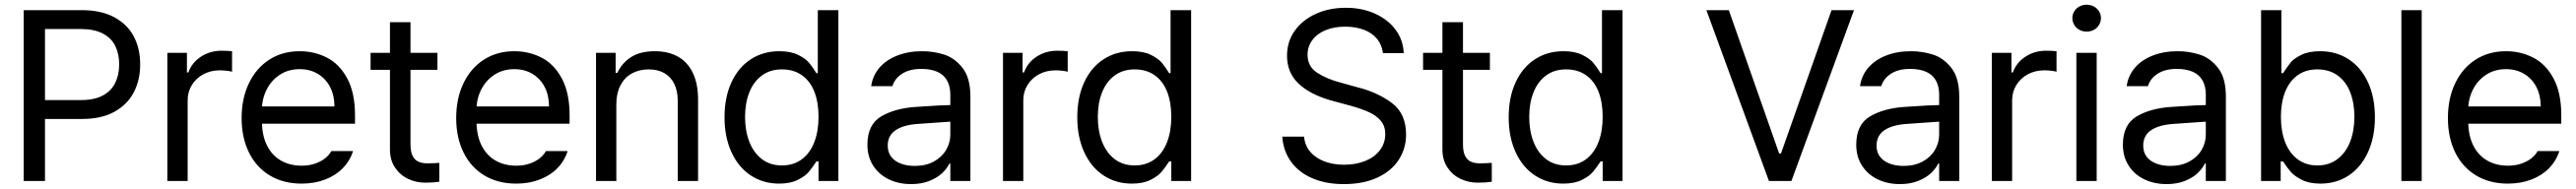

<svg xmlns="http://www.w3.org/2000/svg" viewBox="-20 -749 10652 782"><path d="M78.1 -707H318.4Q398.4 -707 452.6 -677.7Q506.8 -648.4 533.2 -598.1Q559.6 -547.9 559.6 -482.4Q559.6 -418 533.2 -367.2Q506.8 -316.4 453.1 -286.6Q399.4 -256.8 319.3 -256.8H147.5V-335H315.4Q370.1 -335 405.3 -354Q440.4 -373 456.5 -406.2Q472.7 -439.5 472.7 -482.4Q472.7 -526.4 456.5 -559.1Q440.4 -591.8 404.8 -610.4Q369.1 -628.9 314.5 -628.9H166V0H78.1Z M671.9 -530.3H752.9V-449.2H758.8Q773.4 -490.2 811 -514.6Q848.6 -539.1 895.5 -539.1Q919.9 -539.1 939.5 -537.1V-452.1Q934.6 -454.1 918.9 -456.1Q903.3 -458 888.7 -458Q851.6 -458 821.3 -441.9Q791 -425.8 773.4 -397.5Q755.9 -369.1 755.9 -334V0H671.9Z M979 -260.7Q979 -341.8 1009.3 -404.8Q1039.6 -467.8 1093.8 -502.4Q1147.9 -537.1 1219.2 -537.1Q1279.8 -537.1 1331.5 -510.7Q1383.3 -484.4 1415.5 -424.8Q1447.8 -365.2 1447.8 -272.5V-237.3H1037.6V-308.6H1362.8Q1362.8 -353.5 1345.2 -388.2Q1327.6 -422.9 1294.9 -442.9Q1262.2 -462.9 1219.2 -462.9Q1172.4 -462.9 1137.2 -439.9Q1102.1 -417 1082.5 -378.4Q1063 -339.8 1063 -295.9V-248Q1063 -189.5 1083.5 -147.9Q1104 -106.4 1141.1 -85Q1178.2 -63.5 1227.1 -63.5Q1257.3 -63.5 1281.7 -71.8Q1306.2 -80.1 1323.2 -93.3Q1340.3 -106.4 1350.1 -124H1439.9Q1427.2 -84 1397.9 -53.7Q1368.7 -23.4 1324.7 -6.3Q1280.8 10.7 1227.1 10.7Q1151.9 10.7 1095.7 -22.9Q1039.6 -56.6 1009.3 -118.2Q979 -179.7 979 -260.7Z M1788.6 -460H1512.2V-530.3H1788.6ZM1677.2 -657.2V-152.3Q1677.2 -120.1 1686.5 -103Q1695.8 -85.9 1710.9 -79.6Q1726.1 -73.2 1746.6 -73.2Q1771 -73.2 1796.4 -75.2V2.9Q1771 6.8 1737.8 6.8Q1700.7 6.8 1667.5 -8.8Q1634.3 -24.4 1613.3 -55.7Q1592.3 -86.9 1592.3 -130.9V-657.2Z M1866.2 -260.7Q1866.2 -341.8 1896.5 -404.8Q1926.8 -467.8 1981 -502.4Q2035.2 -537.1 2106.4 -537.1Q2167 -537.1 2218.8 -510.7Q2270.5 -484.4 2302.7 -424.8Q2335 -365.2 2335 -272.5V-237.3H1924.8V-308.6H2250Q2250 -353.5 2232.4 -388.2Q2214.8 -422.9 2182.1 -442.9Q2149.4 -462.9 2106.4 -462.9Q2059.6 -462.9 2024.4 -439.9Q1989.3 -417 1969.7 -378.4Q1950.2 -339.8 1950.2 -295.9V-248Q1950.2 -189.5 1970.7 -147.9Q1991.2 -106.4 2028.3 -85Q2065.4 -63.5 2114.3 -63.5Q2144.5 -63.5 2168.9 -71.8Q2193.4 -80.1 2210.4 -93.3Q2227.5 -106.4 2237.3 -124H2327.1Q2314.5 -84 2285.2 -53.7Q2255.9 -23.4 2211.9 -6.3Q2168 10.7 2114.3 10.7Q2039.1 10.7 1982.9 -22.9Q1926.8 -56.6 1896.5 -118.2Q1866.2 -179.7 1866.2 -260.7Z M2528.3 0H2444.3V-530.3H2525.4V-447.3H2532.2Q2552.7 -490.2 2590.8 -513.7Q2628.9 -537.1 2687.5 -537.1Q2742.2 -537.1 2782.2 -515.1Q2822.3 -493.2 2844.2 -448.2Q2866.2 -403.3 2866.2 -336.9V0H2782.2V-331.1Q2782.2 -372.1 2768.1 -401.4Q2753.9 -430.7 2727.1 -446.3Q2700.2 -461.9 2662.1 -461.9Q2623 -461.9 2592.8 -445.3Q2562.5 -428.7 2545.4 -396Q2528.3 -363.3 2528.3 -318.4Z M2975.6 -263.7Q2975.6 -346.7 3004.4 -408.7Q3033.2 -470.7 3084.5 -503.9Q3135.7 -537.1 3202.1 -537.1Q3249 -537.1 3279.8 -522Q3310.5 -506.8 3325.2 -489.3Q3339.8 -471.7 3355.5 -446.3H3361.3V-707H3446.3V0H3364.3V-81.1H3355.5Q3338.9 -55.7 3324.2 -38.1Q3309.6 -20.5 3278.8 -4.9Q3248 10.7 3201.2 10.7Q3135.7 10.7 3084.5 -22.9Q3033.2 -56.6 3004.4 -119.1Q2975.6 -181.6 2975.6 -263.7ZM3364.3 -265.6Q3364.3 -325.2 3347.2 -369.1Q3330.1 -413.1 3295.9 -437.5Q3261.7 -461.9 3212.9 -461.9Q3164.1 -461.9 3129.9 -436.5Q3095.7 -411.1 3078.1 -366.7Q3060.5 -322.3 3060.5 -265.6Q3060.5 -208 3078.1 -162.6Q3095.7 -117.2 3129.9 -90.8Q3164.1 -64.5 3212.9 -64.5Q3260.7 -64.5 3294.9 -89.8Q3329.1 -115.2 3346.7 -160.6Q3364.3 -206.1 3364.3 -265.6Z M3831.1 -240.2 3775.4 -236.3Q3715.8 -232.4 3683.1 -210.4Q3650.4 -188.5 3650.4 -146.5Q3650.4 -119.1 3664.6 -100.6Q3678.7 -82 3704.1 -72.3Q3729.5 -62.5 3761.7 -62.5Q3807.6 -62.5 3840.8 -80.6Q3874 -98.6 3891.6 -128.4Q3909.2 -158.2 3909.2 -192.4V-357.4Q3909.2 -391.6 3896 -415.5Q3882.8 -439.5 3856 -451.7Q3829.1 -463.9 3789.1 -463.9Q3741.2 -463.9 3710.4 -444.3Q3679.7 -424.8 3669.9 -392.6H3582Q3587.9 -435.5 3615.7 -468.3Q3643.6 -501 3689.5 -519Q3735.4 -537.1 3793 -537.1Q3838.9 -537.1 3882.8 -523.4Q3926.8 -509.8 3959.5 -468.3Q3992.2 -426.8 3992.2 -349.6V0H3909.2V-72.3H3905.3Q3895.5 -51.8 3875.5 -32.7Q3855.5 -13.7 3822.8 -0.5Q3790 12.7 3747.1 12.7Q3696.3 12.7 3655.3 -6.8Q3614.3 -26.4 3590.3 -63.5Q3566.4 -100.6 3566.4 -150.4Q3566.4 -233.4 3623 -267.1Q3679.7 -300.8 3765.6 -306.6Q3775.4 -307.6 3859.4 -312.5L3915 -314.5L3916 -246.1Q3907.2 -246.1 3831.1 -240.2Z M4127 -530.3H4208V-449.2H4213.9Q4228.5 -490.2 4266.1 -514.6Q4303.7 -539.1 4350.6 -539.1Q4375 -539.1 4394.5 -537.1V-452.1Q4389.6 -454.1 4374 -456.1Q4358.4 -458 4343.8 -458Q4306.6 -458 4276.4 -441.9Q4246.1 -425.8 4228.5 -397.5Q4210.9 -369.1 4210.9 -334V0H4127Z M4434.1 -263.7Q4434.1 -346.7 4462.9 -408.7Q4491.7 -470.7 4543 -503.9Q4594.2 -537.1 4660.6 -537.1Q4707.5 -537.1 4738.3 -522Q4769 -506.8 4783.7 -489.3Q4798.3 -471.7 4814 -446.3H4819.8V-707H4904.8V0H4822.8V-81.1H4814Q4797.4 -55.7 4782.7 -38.1Q4768.1 -20.5 4737.3 -4.9Q4706.5 10.7 4659.7 10.7Q4594.2 10.7 4543 -22.9Q4491.7 -56.6 4462.9 -119.1Q4434.1 -181.6 4434.1 -263.7ZM4822.8 -265.6Q4822.8 -325.2 4805.7 -369.1Q4788.6 -413.1 4754.4 -437.5Q4720.2 -461.9 4671.4 -461.9Q4622.6 -461.9 4588.4 -436.5Q4554.2 -411.1 4536.6 -366.7Q4519 -322.3 4519 -265.6Q4519 -208 4536.6 -162.6Q4554.2 -117.2 4588.4 -90.8Q4622.6 -64.5 4671.4 -64.5Q4719.2 -64.5 4753.4 -89.8Q4787.6 -115.2 4805.2 -160.6Q4822.8 -206.1 4822.8 -265.6Z M5541.5 -638.7Q5495.6 -638.7 5460.4 -624Q5425.3 -609.4 5405.8 -583Q5386.2 -556.6 5386.2 -522.5Q5386.2 -473.6 5426.3 -447.8Q5466.3 -421.9 5522.9 -407.2L5593.3 -387.7Q5675.3 -367.2 5734.4 -323.2Q5793.5 -279.3 5793.5 -192.4Q5793.5 -134.8 5763.2 -87.9Q5732.9 -41 5674.8 -14.2Q5616.7 12.7 5536.6 12.7Q5461.4 12.7 5405.3 -11.7Q5349.1 -36.1 5317.4 -80.6Q5285.6 -125 5281.7 -183.6H5371.6Q5375.5 -145.5 5398.4 -119.6Q5421.4 -93.8 5457.5 -80.6Q5493.7 -67.4 5536.6 -67.4Q5585.4 -67.4 5624.5 -83Q5663.6 -98.6 5685.5 -127.9Q5707.5 -157.2 5707.5 -194.3Q5707.5 -226.6 5689.5 -248.5Q5671.4 -270.5 5641.6 -284.2Q5611.8 -297.9 5567.9 -310.5L5481 -334Q5394 -359.4 5347.7 -404.3Q5301.3 -449.2 5301.3 -518.6Q5301.3 -577.1 5333.5 -622.1Q5365.7 -667 5420.9 -691.9Q5476.1 -716.8 5544.4 -716.8Q5611.8 -716.8 5665.5 -692.4Q5719.2 -668 5750.5 -625.5Q5781.7 -583 5783.7 -529.3H5697.8Q5693.8 -563.5 5673.3 -588.4Q5652.8 -613.3 5618.7 -626Q5584.5 -638.7 5541.5 -638.7Z M6140.1 -460H5863.8V-530.3H6140.1ZM6028.8 -657.2V-152.3Q6028.8 -120.1 6038.1 -103Q6047.4 -85.9 6062.5 -79.6Q6077.6 -73.2 6098.1 -73.2Q6122.6 -73.2 6147.9 -75.2V2.9Q6122.6 6.8 6089.4 6.8Q6052.2 6.8 6019 -8.8Q5985.8 -24.4 5964.8 -55.7Q5943.8 -86.9 5943.8 -130.9V-657.2Z M6217.8 -263.7Q6217.8 -346.7 6246.6 -408.7Q6275.4 -470.7 6326.7 -503.9Q6377.9 -537.1 6444.3 -537.1Q6491.2 -537.1 6522 -522Q6552.7 -506.8 6567.4 -489.3Q6582 -471.7 6597.7 -446.3H6603.5V-707H6688.5V0H6606.4V-81.1H6597.7Q6581.1 -55.7 6566.4 -38.1Q6551.8 -20.5 6521 -4.9Q6490.2 10.7 6443.4 10.7Q6377.9 10.7 6326.7 -22.9Q6275.4 -56.6 6246.6 -119.1Q6217.8 -181.6 6217.8 -263.7ZM6606.4 -265.6Q6606.4 -325.2 6589.4 -369.1Q6572.3 -413.1 6538.1 -437.5Q6503.9 -461.9 6455.1 -461.9Q6406.2 -461.9 6372.1 -436.5Q6337.9 -411.1 6320.3 -366.7Q6302.7 -322.3 6302.7 -265.6Q6302.7 -208 6320.3 -162.6Q6337.9 -117.2 6372.1 -90.8Q6406.2 -64.5 6455.1 -64.5Q6502.9 -64.5 6537.1 -89.8Q6571.3 -115.2 6588.9 -160.6Q6606.4 -206.1 6606.4 -265.6Z M7335.9 -114.3H7343.8L7552.7 -707H7645.5L7386.7 0H7293.9L7035.2 -707H7127.9Z M7919.4 -240.2 7863.8 -236.3Q7804.2 -232.4 7771.5 -210.4Q7738.8 -188.5 7738.8 -146.5Q7738.8 -119.1 7752.9 -100.6Q7767.1 -82 7792.5 -72.3Q7817.9 -62.5 7850.1 -62.5Q7896 -62.5 7929.2 -80.6Q7962.4 -98.6 7980 -128.4Q7997.6 -158.2 7997.6 -192.4V-357.4Q7997.6 -391.6 7984.4 -415.5Q7971.2 -439.5 7944.3 -451.7Q7917.5 -463.9 7877.4 -463.9Q7829.6 -463.9 7798.8 -444.3Q7768.1 -424.8 7758.3 -392.6H7670.4Q7676.3 -435.5 7704.1 -468.3Q7731.9 -501 7777.8 -519Q7823.7 -537.1 7881.3 -537.1Q7927.2 -537.1 7971.2 -523.4Q8015.1 -509.8 8047.9 -468.3Q8080.6 -426.8 8080.6 -349.6V0H7997.6V-72.3H7993.7Q7983.9 -51.8 7963.9 -32.7Q7943.8 -13.7 7911.1 -0.5Q7878.4 12.7 7835.4 12.7Q7784.7 12.7 7743.7 -6.8Q7702.6 -26.4 7678.7 -63.5Q7654.8 -100.6 7654.8 -150.4Q7654.8 -233.4 7711.4 -267.1Q7768.1 -300.8 7854 -306.6Q7863.8 -307.6 7947.8 -312.5L8003.4 -314.5L8004.4 -246.1Q7995.6 -246.1 7919.4 -240.2Z M8215.3 -530.3H8296.4V-449.2H8302.2Q8316.9 -490.2 8354.5 -514.6Q8392.1 -539.1 8439 -539.1Q8463.4 -539.1 8482.9 -537.1V-452.1Q8478 -454.1 8462.4 -456.1Q8446.8 -458 8432.1 -458Q8395 -458 8364.7 -441.9Q8334.5 -425.8 8316.9 -397.5Q8299.3 -369.1 8299.3 -334V0H8215.3Z M8564.9 -530.3H8648.9V0H8564.9ZM8548.3 -673.8Q8548.3 -689.5 8556.2 -702.1Q8564 -714.8 8577.6 -722.2Q8591.3 -729.5 8606.9 -729.5Q8623.5 -729.5 8637.2 -722.2Q8650.9 -714.8 8658.7 -702.1Q8666.5 -689.5 8666.5 -673.8Q8666.5 -659.2 8658.7 -646Q8650.9 -632.8 8637.2 -625.5Q8623.5 -618.2 8606.9 -618.2Q8591.3 -618.2 8577.6 -625.5Q8564 -632.8 8556.2 -646Q8548.3 -659.2 8548.3 -673.8Z M9022 -240.2 8966.3 -236.3Q8906.7 -232.4 8874 -210.4Q8841.3 -188.5 8841.3 -146.5Q8841.3 -119.1 8855.5 -100.6Q8869.6 -82 8895 -72.3Q8920.4 -62.5 8952.6 -62.5Q8998.5 -62.5 9031.7 -80.6Q9064.9 -98.6 9082.5 -128.4Q9100.1 -158.2 9100.1 -192.4V-357.4Q9100.1 -391.6 9086.9 -415.5Q9073.7 -439.5 9046.9 -451.7Q9020 -463.9 8980 -463.9Q8932.1 -463.9 8901.4 -444.3Q8870.6 -424.8 8860.8 -392.6H8772.9Q8778.8 -435.5 8806.6 -468.3Q8834.5 -501 8880.4 -519Q8926.3 -537.1 8983.9 -537.1Q9029.8 -537.1 9073.7 -523.4Q9117.7 -509.8 9150.4 -468.3Q9183.1 -426.8 9183.1 -349.6V0H9100.1V-72.3H9096.2Q9086.4 -51.8 9066.4 -32.7Q9046.4 -13.7 9013.7 -0.5Q8981 12.7 8938 12.7Q8887.2 12.7 8846.2 -6.8Q8805.2 -26.4 8781.2 -63.5Q8757.3 -100.6 8757.3 -150.4Q8757.3 -233.4 8814 -267.1Q8870.6 -300.8 8956.5 -306.6Q8966.3 -307.6 9050.3 -312.5L9106 -314.5L9106.9 -246.1Q9098.1 -246.1 9022 -240.2Z M9328.6 -707H9412.6V-446.3H9419.4Q9439 -475.6 9451.7 -491.2Q9464.4 -506.8 9495.1 -522Q9525.9 -537.1 9572.8 -537.1Q9639.2 -537.1 9690.4 -503.9Q9741.7 -470.7 9770.5 -408.7Q9799.3 -346.7 9799.3 -263.7Q9799.3 -181.6 9770.5 -119.1Q9741.7 -56.6 9690.9 -22.9Q9640.1 10.7 9573.7 10.7Q9527.8 10.7 9497.1 -4.9Q9466.3 -20.5 9451.2 -38.1Q9436 -55.7 9419.4 -81.1H9409.7V0H9328.6ZM9561 -64.5Q9609.9 -64.5 9644.5 -90.8Q9679.2 -117.2 9696.8 -162.6Q9714.4 -208 9714.4 -265.6Q9714.4 -322.3 9697.3 -366.7Q9680.2 -411.1 9645.5 -436.5Q9610.8 -461.9 9561 -461.9Q9513.2 -461.9 9479.5 -437.5Q9445.8 -413.1 9428.2 -369.1Q9410.6 -325.2 9410.6 -265.6Q9410.6 -206.1 9428.2 -160.6Q9445.8 -115.2 9480 -89.8Q9514.2 -64.5 9561 -64.5Z M9992.7 0H9908.7V-707H9992.7Z M10101.1 -260.7Q10101.1 -341.8 10131.3 -404.8Q10161.6 -467.8 10215.8 -502.4Q10270 -537.1 10341.3 -537.1Q10401.9 -537.1 10453.6 -510.7Q10505.4 -484.4 10537.6 -424.8Q10569.8 -365.2 10569.8 -272.5V-237.3H10159.7V-308.6H10484.9Q10484.9 -353.5 10467.3 -388.2Q10449.7 -422.9 10417 -442.9Q10384.3 -462.9 10341.3 -462.9Q10294.4 -462.9 10259.3 -439.9Q10224.1 -417 10204.6 -378.4Q10185.1 -339.8 10185.1 -295.9V-248Q10185.1 -189.5 10205.6 -147.9Q10226.1 -106.4 10263.2 -85Q10300.3 -63.5 10349.1 -63.5Q10379.4 -63.5 10403.8 -71.8Q10428.2 -80.1 10445.3 -93.3Q10462.4 -106.4 10472.2 -124H10562Q10549.3 -84 10520 -53.7Q10490.7 -23.4 10446.8 -6.3Q10402.8 10.7 10349.1 10.7Q10273.9 10.7 10217.8 -22.9Q10161.6 -56.6 10131.3 -118.2Q10101.1 -179.7 10101.1 -260.7Z"/></svg>

Font: Pretendard Std Variable
Style: Regular
Weight: 400
Designer: Base glyphs from Inter by Rasmus Andersson; Hangeul glyphs from Noto Sans CJK(Source Han Sans) by Jang Soo-young and Kan
Foundry: Kil Hyung-jin
Version: Version 1.309;Glyphs 3.2 (3225)